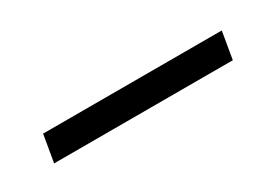

<svg xmlns="http://www.w3.org/2000/svg" viewBox="-8 -471 528 362"><g transform="rotate(-30 256.0 -290.5)"><path d="M52 -261 62 -320H451L441 -261Z"/></g></svg>

Font: DM Sans 16pt Light
Style: Italic
Weight: 300
Italic angle: -10°
Version: Version 4.004;gftools[0.9.30]